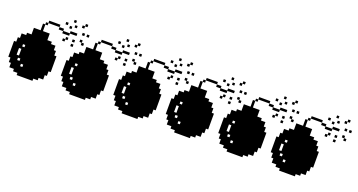

<svg xmlns="http://www.w3.org/2000/svg" viewBox="-43 -1323 3591 1927"><g transform="rotate(20 1752.5 -360.0)"><path d="M436.5 -671.9Q445.3 -671.9 461.9 -671.9Q461.9 -663.1 461.9 -646.5Q453.1 -646.5 436.5 -646.5Q436.5 -655.3 436.5 -671.9ZM508.8 -719.7Q516.6 -719.7 533.2 -719.7Q533.2 -710.9 533.2 -694.3Q525.4 -694.3 508.8 -694.3Q508.8 -703.1 508.8 -719.7ZM533.2 -671.9Q541 -671.9 557.6 -671.9Q557.6 -664.1 557.6 -647.5Q549.8 -647.5 533.2 -647.5Q533.2 -655.3 533.2 -671.9ZM556.6 -529.3Q565.4 -529.3 582 -529.3Q582 -520.5 582 -503.9Q573.2 -503.9 556.6 -503.9Q556.6 -511.7 556.6 -529.3ZM556.6 -482.4Q565.4 -482.4 582 -482.4Q582 -473.6 582 -457Q573.2 -457 556.6 -457Q556.6 -465.8 556.6 -482.4ZM628.9 -694.3Q628.9 -686.5 628.9 -669.9Q621.1 -669.9 603.5 -669.9Q603.5 -678.7 603.5 -695.3Q612.3 -695.3 628.9 -695.3Q628.9 -703.1 628.9 -719.7Q637.7 -719.7 654.3 -719.7Q654.3 -710.9 654.3 -694.3Q645.5 -694.3 628.9 -694.3ZM654.3 -553.7Q654.3 -544.9 654.3 -528.3Q662.1 -528.3 677.7 -528.3Q677.7 -520.5 677.7 -502.9Q669.9 -502.9 652.3 -502.9Q652.3 -511.7 652.3 -528.3Q644.5 -528.3 628.9 -528.3Q628.9 -537.1 628.9 -553.7Q637.7 -553.7 654.3 -553.7ZM628.9 -625Q637.7 -625 654.3 -625Q654.3 -616.2 654.3 -599.6Q645.5 -599.6 628.9 -599.6Q628.9 -608.4 628.9 -625ZM676.8 -625Q684.6 -625 702.1 -625Q702.1 -616.2 702.1 -599.6Q693.4 -599.6 676.8 -599.6Q676.8 -608.4 676.8 -625ZM438.5 -313.5Q438.5 -313.5 438.5 -313.5Q446.3 -313.5 461.9 -313.5Q461.9 -257.8 461.9 -144.5Q454.1 -144.5 438.5 -144.5Q438.5 -127.9 438.5 -95.7Q430.7 -95.7 416 -95.7Q416 -80.1 416 -48.8Q399.4 -48.8 367.2 -48.8Q367.2 -40 367.2 -23.4Q351.6 -23.4 319.3 -23.4Q319.3 -15.6 319.3 0Q263.7 0 150.4 0Q150.4 -7.8 150.4 -23.4Q134.8 -23.4 103.5 -23.4Q103.5 -32.2 103.5 -48.8Q86.9 -48.8 54.7 -48.8Q54.7 -64.5 54.7 -95.7Q46.9 -95.7 32.2 -95.7Q32.2 -112.3 32.2 -144.5Q24.4 -144.5 8.8 -144.5Q8.8 -201.2 8.8 -313.5Q16.6 -313.5 32.2 -313.5Q32.2 -330.1 32.2 -361.3Q40 -361.3 54.7 -361.3Q54.7 -377.9 54.7 -410.2Q71.3 -410.2 103.5 -410.2Q103.5 -418 103.5 -434.6Q119.1 -434.6 151.4 -434.6Q151.4 -458 151.4 -504.9Q174.8 -504.9 222.7 -504.9Q222.7 -528.3 222.7 -576.2Q230.5 -576.2 247.1 -576.2Q247.1 -584 247.1 -599.6Q254.9 -599.6 271.5 -599.6Q271.5 -608.4 271.5 -625Q311.5 -625 390.6 -625Q390.6 -617.2 390.6 -599.6Q350.6 -599.6 272.5 -599.6Q272.5 -591.8 272.5 -575.2Q263.7 -575.2 248 -575.2Q248 -551.8 248 -504.9Q272.5 -504.9 320.3 -504.9Q320.3 -481.4 320.3 -434.6Q335.9 -434.6 368.2 -434.6Q368.2 -426.8 368.2 -410.2Q383.8 -410.2 416 -410.2Q416 -394.5 416 -362.3Q423.8 -362.3 438.5 -362.3Q438.5 -349.6 438.5 -337.9Q438.5 -326.2 438.5 -313.5ZM80.1 -192.4Q87.9 -192.4 105.5 -192.4Q105.5 -215.8 105.5 -263.7Q96.7 -263.7 80.1 -263.7Q80.1 -246.1 80.1 -228.5Q80.1 -210 80.1 -192.4ZM128.9 -143.6Q128.9 -152.3 128.9 -168.9Q120.1 -168.9 103.5 -168.9Q103.5 -161.1 103.5 -143.6Q110.4 -143.6 116.2 -143.6Q123 -143.6 128.9 -143.6ZM128.9 -289.1Q128.9 -296.9 128.9 -313.5Q121.1 -313.5 104.5 -313.5Q104.5 -305.7 104.5 -289.1Q110.4 -289.1 117.2 -289.1Q123 -289.1 128.9 -289.1ZM176.8 -95.7Q176.8 -104.5 176.8 -121.1Q168.9 -121.1 152.3 -121.1Q152.3 -112.3 152.3 -95.7Q158.2 -95.7 164.1 -95.7Q170.9 -95.7 176.8 -95.7ZM485.4 -647.5Q493.2 -647.5 509.8 -647.5Q509.8 -639.6 509.8 -622.1Q502 -622.1 485.4 -622.1Q485.4 -630.9 485.4 -647.5ZM486.3 -505.9Q486.3 -513.7 486.3 -529.3Q494.1 -529.3 510.7 -529.3Q510.7 -521.5 510.7 -503.9Q502.9 -503.9 486.3 -503.9Q486.3 -496.1 486.3 -480.5Q477.5 -480.5 460.9 -480.5Q460.9 -489.3 460.9 -505.9Q468.8 -505.9 486.3 -505.9ZM437.5 -550.8Q437.5 -558.6 437.5 -574.2Q421.9 -574.2 390.6 -574.2Q390.6 -583 390.6 -599.6Q406.2 -599.6 438.5 -599.6Q438.5 -591.8 438.5 -576.2Q461.9 -576.2 508.8 -576.2Q508.8 -584 508.8 -599.6Q533.2 -599.6 581.1 -599.6Q581.1 -591.8 581.1 -574.2Q557.6 -574.2 510.7 -574.2Q510.7 -566.4 510.7 -550.8Q486.3 -550.8 437.5 -550.8Z M997.1 -671.9Q1005.9 -671.9 1022.5 -671.9Q1022.5 -663.1 1022.5 -646.5Q1013.7 -646.5 997.1 -646.5Q997.1 -655.3 997.1 -671.9ZM1069.3 -719.7Q1077.1 -719.7 1093.8 -719.7Q1093.8 -710.9 1093.8 -694.3Q1085.9 -694.3 1069.3 -694.3Q1069.3 -703.1 1069.3 -719.7ZM1093.8 -671.9Q1101.6 -671.9 1118.2 -671.9Q1118.2 -664.1 1118.2 -647.5Q1110.4 -647.5 1093.8 -647.5Q1093.8 -655.3 1093.8 -671.9ZM1117.2 -529.3Q1126 -529.3 1142.6 -529.3Q1142.6 -520.5 1142.6 -503.9Q1133.8 -503.9 1117.2 -503.9Q1117.2 -511.7 1117.2 -529.3ZM1117.2 -482.4Q1126 -482.4 1142.6 -482.4Q1142.6 -473.6 1142.6 -457Q1133.8 -457 1117.2 -457Q1117.2 -465.8 1117.2 -482.4ZM1189.5 -694.3Q1189.5 -686.5 1189.5 -669.9Q1181.6 -669.9 1164.1 -669.9Q1164.1 -678.7 1164.1 -695.3Q1172.9 -695.3 1189.5 -695.3Q1189.5 -703.1 1189.5 -719.7Q1198.2 -719.7 1214.8 -719.7Q1214.8 -710.9 1214.8 -694.3Q1206.1 -694.3 1189.5 -694.3ZM1214.8 -553.7Q1214.8 -544.9 1214.8 -528.3Q1222.7 -528.3 1238.3 -528.3Q1238.3 -520.5 1238.3 -502.9Q1230.5 -502.9 1212.9 -502.9Q1212.9 -511.7 1212.9 -528.3Q1205.1 -528.3 1189.5 -528.3Q1189.5 -537.1 1189.5 -553.7Q1198.2 -553.7 1214.8 -553.7ZM1189.5 -625Q1198.2 -625 1214.8 -625Q1214.8 -616.2 1214.8 -599.6Q1206.1 -599.6 1189.5 -599.6Q1189.5 -608.4 1189.5 -625ZM1237.3 -625Q1245.1 -625 1262.7 -625Q1262.7 -616.2 1262.7 -599.6Q1253.9 -599.6 1237.3 -599.6Q1237.3 -608.4 1237.3 -625ZM999 -313.5Q999 -313.5 999 -313.5Q1006.8 -313.5 1022.5 -313.5Q1022.5 -257.8 1022.5 -144.5Q1014.6 -144.5 999 -144.5Q999 -127.9 999 -95.7Q991.2 -95.7 976.6 -95.7Q976.6 -80.1 976.6 -48.8Q960 -48.8 927.7 -48.8Q927.7 -40 927.7 -23.4Q912.1 -23.4 879.9 -23.4Q879.9 -15.6 879.9 0Q824.2 0 710.9 0Q710.9 -7.8 710.9 -23.4Q695.3 -23.4 664.1 -23.4Q664.1 -32.2 664.1 -48.8Q647.5 -48.8 615.2 -48.8Q615.2 -64.5 615.2 -95.7Q607.4 -95.7 592.8 -95.7Q592.8 -112.3 592.8 -144.5Q585 -144.5 569.3 -144.5Q569.3 -201.2 569.3 -313.5Q577.1 -313.5 592.8 -313.5Q592.8 -330.1 592.8 -361.3Q600.6 -361.3 615.2 -361.3Q615.2 -377.9 615.2 -410.2Q631.8 -410.2 664.1 -410.2Q664.1 -418 664.1 -434.6Q679.7 -434.6 711.9 -434.6Q711.9 -458 711.9 -504.9Q735.4 -504.9 783.2 -504.9Q783.2 -528.3 783.2 -576.2Q791 -576.2 807.6 -576.2Q807.6 -584 807.6 -599.6Q815.4 -599.6 832 -599.6Q832 -608.4 832 -625Q872.1 -625 951.2 -625Q951.2 -617.2 951.2 -599.6Q911.1 -599.6 833 -599.6Q833 -591.8 833 -575.2Q824.2 -575.2 808.6 -575.2Q808.6 -551.8 808.6 -504.9Q833 -504.9 880.9 -504.9Q880.9 -481.4 880.9 -434.6Q896.5 -434.6 928.7 -434.6Q928.7 -426.8 928.7 -410.2Q944.3 -410.2 976.6 -410.2Q976.6 -394.5 976.6 -362.3Q984.4 -362.3 999 -362.3Q999 -349.6 999 -337.9Q999 -326.2 999 -313.5ZM640.6 -192.4Q648.4 -192.4 666 -192.4Q666 -215.8 666 -263.7Q657.2 -263.7 640.6 -263.7Q640.6 -246.1 640.6 -228.5Q640.6 -210 640.6 -192.4ZM689.5 -143.6Q689.5 -152.3 689.5 -168.9Q680.7 -168.9 664.1 -168.9Q664.1 -161.1 664.1 -143.6Q670.9 -143.6 676.8 -143.6Q683.6 -143.6 689.5 -143.6ZM689.5 -289.1Q689.5 -296.9 689.5 -313.5Q681.6 -313.5 665 -313.5Q665 -305.7 665 -289.1Q670.9 -289.1 677.7 -289.1Q683.6 -289.1 689.5 -289.1ZM737.3 -95.7Q737.3 -104.5 737.3 -121.1Q729.5 -121.1 712.9 -121.1Q712.9 -112.3 712.9 -95.7Q718.8 -95.7 724.6 -95.7Q731.4 -95.7 737.3 -95.7ZM1045.9 -647.5Q1053.7 -647.5 1070.3 -647.5Q1070.3 -639.6 1070.3 -622.1Q1062.5 -622.1 1045.9 -622.1Q1045.9 -630.9 1045.9 -647.5ZM1046.9 -505.9Q1046.9 -513.7 1046.9 -529.3Q1054.7 -529.3 1071.3 -529.3Q1071.3 -521.5 1071.3 -503.9Q1063.5 -503.9 1046.9 -503.9Q1046.9 -496.1 1046.9 -480.5Q1038.1 -480.5 1021.5 -480.5Q1021.5 -489.3 1021.5 -505.9Q1029.3 -505.9 1046.9 -505.9ZM998 -550.8Q998 -558.6 998 -574.2Q982.4 -574.2 951.2 -574.2Q951.2 -583 951.2 -599.6Q966.8 -599.6 999 -599.6Q999 -591.8 999 -576.2Q1022.5 -576.2 1069.3 -576.2Q1069.3 -584 1069.3 -599.6Q1093.8 -599.6 1141.6 -599.6Q1141.6 -591.8 1141.6 -574.2Q1118.2 -574.2 1071.3 -574.2Q1071.3 -566.4 1071.3 -550.8Q1046.9 -550.8 998 -550.8Z M1557.6 -671.9Q1566.4 -671.9 1583 -671.9Q1583 -663.1 1583 -646.5Q1574.2 -646.5 1557.6 -646.5Q1557.6 -655.3 1557.6 -671.9ZM1629.9 -719.7Q1637.7 -719.7 1654.3 -719.7Q1654.3 -710.9 1654.3 -694.3Q1646.5 -694.3 1629.9 -694.3Q1629.9 -703.1 1629.9 -719.7ZM1654.3 -671.9Q1662.1 -671.9 1678.7 -671.9Q1678.7 -664.1 1678.7 -647.5Q1670.9 -647.5 1654.3 -647.5Q1654.3 -655.3 1654.3 -671.9ZM1677.7 -529.3Q1686.5 -529.3 1703.1 -529.3Q1703.1 -520.5 1703.1 -503.9Q1694.3 -503.9 1677.7 -503.9Q1677.7 -511.7 1677.7 -529.3ZM1677.7 -482.4Q1686.5 -482.4 1703.1 -482.4Q1703.1 -473.6 1703.1 -457Q1694.3 -457 1677.7 -457Q1677.7 -465.8 1677.7 -482.4ZM1750 -694.3Q1750 -686.5 1750 -669.9Q1742.2 -669.9 1724.6 -669.9Q1724.6 -678.7 1724.6 -695.3Q1733.4 -695.3 1750 -695.3Q1750 -703.1 1750 -719.7Q1758.8 -719.7 1775.4 -719.7Q1775.4 -710.9 1775.4 -694.3Q1766.6 -694.3 1750 -694.3ZM1775.4 -553.7Q1775.4 -544.9 1775.4 -528.3Q1783.2 -528.3 1798.8 -528.3Q1798.8 -520.5 1798.8 -502.9Q1791 -502.9 1773.4 -502.9Q1773.4 -511.7 1773.4 -528.3Q1765.6 -528.3 1750 -528.3Q1750 -537.1 1750 -553.7Q1758.8 -553.7 1775.4 -553.7ZM1750 -625Q1758.8 -625 1775.4 -625Q1775.4 -616.2 1775.4 -599.6Q1766.6 -599.6 1750 -599.6Q1750 -608.4 1750 -625ZM1797.9 -625Q1805.7 -625 1823.2 -625Q1823.2 -616.2 1823.2 -599.6Q1814.5 -599.6 1797.9 -599.6Q1797.9 -608.4 1797.9 -625ZM1559.6 -313.5Q1559.6 -313.5 1559.6 -313.5Q1567.4 -313.5 1583 -313.5Q1583 -257.8 1583 -144.5Q1575.2 -144.5 1559.6 -144.5Q1559.6 -127.9 1559.6 -95.7Q1551.8 -95.7 1537.1 -95.7Q1537.1 -80.1 1537.1 -48.8Q1520.5 -48.8 1488.3 -48.8Q1488.3 -40 1488.3 -23.4Q1472.7 -23.4 1440.4 -23.4Q1440.4 -15.6 1440.4 0Q1384.8 0 1271.5 0Q1271.5 -7.8 1271.5 -23.4Q1255.9 -23.4 1224.6 -23.4Q1224.6 -32.2 1224.6 -48.8Q1208 -48.8 1175.8 -48.8Q1175.8 -64.5 1175.8 -95.7Q1168 -95.7 1153.3 -95.7Q1153.3 -112.3 1153.3 -144.5Q1145.5 -144.5 1129.9 -144.5Q1129.9 -201.2 1129.9 -313.5Q1137.7 -313.5 1153.3 -313.5Q1153.3 -330.1 1153.3 -361.3Q1161.1 -361.3 1175.8 -361.3Q1175.8 -377.9 1175.8 -410.2Q1192.4 -410.2 1224.6 -410.2Q1224.6 -418 1224.6 -434.6Q1240.2 -434.6 1272.5 -434.6Q1272.5 -458 1272.5 -504.9Q1295.9 -504.9 1343.8 -504.9Q1343.8 -528.3 1343.8 -576.2Q1351.6 -576.2 1368.2 -576.2Q1368.2 -584 1368.2 -599.6Q1376 -599.6 1392.6 -599.6Q1392.6 -608.4 1392.6 -625Q1432.6 -625 1511.7 -625Q1511.7 -617.2 1511.7 -599.6Q1471.7 -599.6 1393.6 -599.6Q1393.6 -591.8 1393.6 -575.2Q1384.8 -575.2 1369.1 -575.2Q1369.1 -551.8 1369.1 -504.9Q1393.6 -504.9 1441.4 -504.9Q1441.4 -481.4 1441.4 -434.6Q1457 -434.6 1489.3 -434.6Q1489.3 -426.8 1489.3 -410.2Q1504.9 -410.2 1537.1 -410.2Q1537.1 -394.5 1537.1 -362.3Q1544.9 -362.3 1559.6 -362.3Q1559.6 -349.6 1559.6 -337.9Q1559.6 -326.2 1559.6 -313.5ZM1201.2 -192.4Q1209 -192.4 1226.6 -192.4Q1226.6 -215.8 1226.6 -263.7Q1217.8 -263.7 1201.2 -263.7Q1201.2 -246.1 1201.2 -228.5Q1201.2 -210 1201.2 -192.4ZM1250 -143.6Q1250 -152.3 1250 -168.9Q1241.2 -168.9 1224.6 -168.9Q1224.6 -161.1 1224.6 -143.6Q1231.4 -143.6 1237.3 -143.6Q1244.1 -143.6 1250 -143.6ZM1250 -289.1Q1250 -296.9 1250 -313.5Q1242.2 -313.5 1225.6 -313.5Q1225.6 -305.7 1225.6 -289.1Q1231.4 -289.1 1238.3 -289.1Q1244.1 -289.1 1250 -289.1ZM1297.9 -95.7Q1297.9 -104.5 1297.9 -121.1Q1290 -121.1 1273.4 -121.1Q1273.4 -112.3 1273.4 -95.7Q1279.3 -95.7 1285.2 -95.7Q1292 -95.7 1297.9 -95.7ZM1606.4 -647.5Q1614.3 -647.5 1630.9 -647.5Q1630.9 -639.6 1630.9 -622.1Q1623 -622.1 1606.4 -622.1Q1606.4 -630.9 1606.4 -647.5ZM1607.4 -505.9Q1607.4 -513.7 1607.4 -529.3Q1615.2 -529.3 1631.8 -529.3Q1631.8 -521.5 1631.8 -503.9Q1624 -503.9 1607.4 -503.9Q1607.4 -496.1 1607.4 -480.5Q1598.6 -480.5 1582 -480.5Q1582 -489.3 1582 -505.9Q1589.8 -505.9 1607.4 -505.9ZM1558.6 -550.8Q1558.6 -558.6 1558.6 -574.2Q1543 -574.2 1511.7 -574.2Q1511.7 -583 1511.7 -599.6Q1527.3 -599.6 1559.6 -599.6Q1559.6 -591.8 1559.6 -576.2Q1583 -576.2 1629.9 -576.2Q1629.9 -584 1629.9 -599.6Q1654.3 -599.6 1702.1 -599.6Q1702.1 -591.8 1702.1 -574.2Q1678.7 -574.2 1631.8 -574.2Q1631.8 -566.4 1631.8 -550.8Q1607.4 -550.8 1558.6 -550.8Z M2118.2 -671.9Q2127 -671.9 2143.6 -671.9Q2143.6 -663.1 2143.6 -646.5Q2134.8 -646.5 2118.2 -646.5Q2118.2 -655.3 2118.2 -671.9ZM2190.4 -719.7Q2198.2 -719.7 2214.8 -719.7Q2214.8 -710.9 2214.8 -694.3Q2207 -694.3 2190.4 -694.3Q2190.4 -703.1 2190.4 -719.7ZM2214.8 -671.9Q2222.7 -671.9 2239.3 -671.9Q2239.3 -664.1 2239.3 -647.5Q2231.4 -647.5 2214.8 -647.5Q2214.8 -655.3 2214.8 -671.9ZM2238.3 -529.3Q2247.1 -529.3 2263.7 -529.3Q2263.7 -520.5 2263.7 -503.9Q2254.9 -503.9 2238.3 -503.9Q2238.3 -511.7 2238.3 -529.3ZM2238.3 -482.4Q2247.1 -482.4 2263.7 -482.4Q2263.7 -473.6 2263.7 -457Q2254.9 -457 2238.3 -457Q2238.3 -465.8 2238.3 -482.4ZM2310.5 -694.3Q2310.5 -686.5 2310.5 -669.9Q2302.7 -669.9 2285.2 -669.9Q2285.2 -678.7 2285.2 -695.3Q2293.9 -695.3 2310.5 -695.3Q2310.5 -703.1 2310.5 -719.7Q2319.3 -719.7 2335.9 -719.7Q2335.9 -710.9 2335.9 -694.3Q2327.1 -694.3 2310.5 -694.3ZM2335.9 -553.7Q2335.9 -544.9 2335.9 -528.3Q2343.8 -528.3 2359.4 -528.3Q2359.4 -520.5 2359.4 -502.9Q2351.6 -502.9 2334 -502.9Q2334 -511.7 2334 -528.3Q2326.2 -528.3 2310.5 -528.3Q2310.5 -537.1 2310.5 -553.7Q2319.3 -553.7 2335.9 -553.7ZM2310.5 -625Q2319.3 -625 2335.9 -625Q2335.9 -616.2 2335.9 -599.6Q2327.1 -599.6 2310.5 -599.6Q2310.5 -608.4 2310.5 -625ZM2358.4 -625Q2366.2 -625 2383.8 -625Q2383.8 -616.2 2383.8 -599.6Q2375 -599.6 2358.4 -599.6Q2358.4 -608.4 2358.4 -625ZM2120.1 -313.5Q2120.1 -313.5 2120.1 -313.5Q2127.9 -313.5 2143.6 -313.5Q2143.6 -257.8 2143.6 -144.5Q2135.7 -144.5 2120.1 -144.5Q2120.1 -127.9 2120.1 -95.7Q2112.3 -95.7 2097.7 -95.7Q2097.7 -80.1 2097.7 -48.8Q2081.1 -48.8 2048.8 -48.8Q2048.8 -40 2048.8 -23.4Q2033.2 -23.4 2001 -23.4Q2001 -15.6 2001 0Q1945.3 0 1832 0Q1832 -7.8 1832 -23.4Q1816.4 -23.4 1785.2 -23.4Q1785.2 -32.2 1785.2 -48.8Q1768.6 -48.8 1736.3 -48.8Q1736.3 -64.5 1736.3 -95.7Q1728.5 -95.7 1713.9 -95.7Q1713.9 -112.3 1713.9 -144.5Q1706.1 -144.5 1690.4 -144.5Q1690.4 -201.2 1690.4 -313.5Q1698.2 -313.5 1713.9 -313.5Q1713.9 -330.1 1713.9 -361.3Q1721.7 -361.3 1736.3 -361.3Q1736.3 -377.9 1736.3 -410.2Q1752.9 -410.2 1785.2 -410.2Q1785.2 -418 1785.2 -434.6Q1800.8 -434.6 1833 -434.6Q1833 -458 1833 -504.9Q1856.4 -504.9 1904.3 -504.9Q1904.3 -528.3 1904.3 -576.2Q1912.1 -576.2 1928.7 -576.2Q1928.7 -584 1928.7 -599.6Q1936.5 -599.6 1953.1 -599.6Q1953.1 -608.4 1953.1 -625Q1993.2 -625 2072.3 -625Q2072.3 -617.2 2072.3 -599.6Q2032.2 -599.6 1954.1 -599.6Q1954.1 -591.8 1954.1 -575.2Q1945.3 -575.2 1929.7 -575.2Q1929.7 -551.8 1929.7 -504.9Q1954.1 -504.9 2002 -504.9Q2002 -481.4 2002 -434.6Q2017.6 -434.6 2049.8 -434.6Q2049.8 -426.8 2049.8 -410.2Q2065.4 -410.2 2097.7 -410.2Q2097.7 -394.5 2097.7 -362.3Q2105.5 -362.3 2120.1 -362.3Q2120.1 -349.6 2120.1 -337.9Q2120.1 -326.2 2120.1 -313.5ZM1761.7 -192.4Q1769.5 -192.4 1787.1 -192.4Q1787.1 -215.8 1787.1 -263.7Q1778.3 -263.7 1761.7 -263.7Q1761.7 -246.1 1761.7 -228.5Q1761.7 -210 1761.7 -192.4ZM1810.5 -143.6Q1810.5 -152.3 1810.5 -168.9Q1801.8 -168.9 1785.2 -168.9Q1785.2 -161.1 1785.2 -143.6Q1792 -143.6 1797.9 -143.6Q1804.7 -143.6 1810.5 -143.6ZM1810.5 -289.1Q1810.5 -296.9 1810.5 -313.5Q1802.7 -313.5 1786.1 -313.5Q1786.1 -305.7 1786.1 -289.1Q1792 -289.1 1798.8 -289.1Q1804.7 -289.1 1810.5 -289.1ZM1858.4 -95.7Q1858.4 -104.5 1858.4 -121.1Q1850.6 -121.1 1834 -121.1Q1834 -112.3 1834 -95.7Q1839.8 -95.7 1845.7 -95.7Q1852.5 -95.7 1858.4 -95.7ZM2167 -647.5Q2174.8 -647.5 2191.4 -647.5Q2191.4 -639.6 2191.4 -622.1Q2183.6 -622.1 2167 -622.1Q2167 -630.9 2167 -647.5ZM2168 -505.9Q2168 -513.7 2168 -529.3Q2175.8 -529.3 2192.4 -529.3Q2192.4 -521.5 2192.4 -503.9Q2184.6 -503.9 2168 -503.9Q2168 -496.1 2168 -480.5Q2159.2 -480.5 2142.6 -480.5Q2142.6 -489.3 2142.6 -505.9Q2150.4 -505.9 2168 -505.9ZM2119.1 -550.8Q2119.1 -558.6 2119.1 -574.2Q2103.5 -574.2 2072.3 -574.2Q2072.3 -583 2072.3 -599.6Q2087.9 -599.6 2120.1 -599.6Q2120.1 -591.8 2120.1 -576.2Q2143.6 -576.2 2190.4 -576.2Q2190.4 -584 2190.4 -599.6Q2214.8 -599.6 2262.7 -599.6Q2262.7 -591.8 2262.7 -574.2Q2239.3 -574.2 2192.4 -574.2Q2192.4 -566.4 2192.4 -550.8Q2168 -550.8 2119.1 -550.8Z M2678.7 -671.9Q2687.5 -671.9 2704.1 -671.9Q2704.1 -663.1 2704.1 -646.5Q2695.3 -646.5 2678.7 -646.5Q2678.7 -655.3 2678.7 -671.9ZM2751 -719.7Q2758.8 -719.7 2775.4 -719.7Q2775.4 -710.9 2775.4 -694.3Q2767.6 -694.3 2751 -694.3Q2751 -703.1 2751 -719.7ZM2775.4 -671.9Q2783.2 -671.9 2799.8 -671.9Q2799.8 -664.1 2799.8 -647.5Q2792 -647.5 2775.4 -647.5Q2775.4 -655.3 2775.4 -671.9ZM2798.8 -529.3Q2807.6 -529.3 2824.2 -529.3Q2824.2 -520.5 2824.2 -503.9Q2815.4 -503.9 2798.8 -503.9Q2798.8 -511.7 2798.8 -529.3ZM2798.8 -482.4Q2807.6 -482.4 2824.2 -482.4Q2824.2 -473.6 2824.2 -457Q2815.4 -457 2798.8 -457Q2798.8 -465.8 2798.8 -482.4ZM2871.1 -694.3Q2871.1 -686.5 2871.1 -669.9Q2863.3 -669.9 2845.7 -669.9Q2845.7 -678.7 2845.7 -695.3Q2854.5 -695.3 2871.1 -695.3Q2871.1 -703.1 2871.1 -719.7Q2879.9 -719.7 2896.5 -719.7Q2896.5 -710.9 2896.5 -694.3Q2887.7 -694.3 2871.1 -694.3ZM2896.5 -553.7Q2896.5 -544.9 2896.5 -528.3Q2904.3 -528.3 2919.9 -528.3Q2919.9 -520.5 2919.9 -502.9Q2912.1 -502.9 2894.5 -502.9Q2894.5 -511.7 2894.5 -528.3Q2886.7 -528.3 2871.1 -528.3Q2871.1 -537.1 2871.1 -553.7Q2879.9 -553.7 2896.5 -553.7ZM2871.1 -625Q2879.9 -625 2896.5 -625Q2896.5 -616.2 2896.5 -599.6Q2887.7 -599.6 2871.1 -599.6Q2871.1 -608.4 2871.1 -625ZM2918.9 -625Q2926.8 -625 2944.3 -625Q2944.3 -616.2 2944.3 -599.6Q2935.5 -599.6 2918.9 -599.6Q2918.9 -608.4 2918.9 -625ZM2680.7 -313.5Q2680.7 -313.5 2680.7 -313.5Q2688.5 -313.5 2704.1 -313.5Q2704.1 -257.8 2704.1 -144.5Q2696.3 -144.5 2680.7 -144.5Q2680.7 -127.9 2680.7 -95.7Q2672.9 -95.7 2658.2 -95.7Q2658.2 -80.1 2658.2 -48.8Q2641.6 -48.8 2609.4 -48.8Q2609.4 -40 2609.4 -23.4Q2593.8 -23.4 2561.5 -23.4Q2561.5 -15.6 2561.5 0Q2505.9 0 2392.6 0Q2392.6 -7.8 2392.6 -23.4Q2377 -23.4 2345.7 -23.4Q2345.7 -32.2 2345.7 -48.8Q2329.1 -48.8 2296.9 -48.8Q2296.9 -64.5 2296.9 -95.7Q2289.1 -95.7 2274.4 -95.7Q2274.4 -112.3 2274.4 -144.5Q2266.6 -144.5 2251 -144.5Q2251 -201.2 2251 -313.5Q2258.8 -313.5 2274.4 -313.5Q2274.4 -330.1 2274.4 -361.3Q2282.2 -361.3 2296.9 -361.3Q2296.9 -377.9 2296.9 -410.2Q2313.5 -410.2 2345.7 -410.2Q2345.7 -418 2345.7 -434.6Q2361.3 -434.6 2393.6 -434.6Q2393.6 -458 2393.6 -504.9Q2417 -504.9 2464.8 -504.9Q2464.8 -528.3 2464.8 -576.2Q2472.7 -576.2 2489.3 -576.2Q2489.3 -584 2489.3 -599.6Q2497.1 -599.6 2513.7 -599.6Q2513.7 -608.4 2513.7 -625Q2553.7 -625 2632.8 -625Q2632.8 -617.2 2632.8 -599.6Q2592.8 -599.6 2514.6 -599.6Q2514.6 -591.8 2514.6 -575.2Q2505.9 -575.2 2490.2 -575.2Q2490.2 -551.8 2490.2 -504.9Q2514.6 -504.9 2562.5 -504.9Q2562.5 -481.4 2562.5 -434.6Q2578.1 -434.6 2610.4 -434.6Q2610.4 -426.8 2610.4 -410.2Q2626 -410.2 2658.2 -410.2Q2658.2 -394.5 2658.2 -362.3Q2666 -362.3 2680.7 -362.3Q2680.7 -349.6 2680.7 -337.9Q2680.7 -326.2 2680.7 -313.5ZM2322.3 -192.4Q2330.1 -192.4 2347.7 -192.4Q2347.7 -215.8 2347.7 -263.7Q2338.9 -263.7 2322.3 -263.7Q2322.3 -246.1 2322.3 -228.5Q2322.3 -210 2322.3 -192.4ZM2371.1 -143.6Q2371.1 -152.3 2371.1 -168.9Q2362.3 -168.9 2345.7 -168.9Q2345.7 -161.1 2345.7 -143.6Q2352.5 -143.6 2358.4 -143.6Q2365.2 -143.6 2371.1 -143.6ZM2371.1 -289.1Q2371.1 -296.9 2371.1 -313.5Q2363.3 -313.5 2346.7 -313.5Q2346.7 -305.7 2346.7 -289.1Q2352.5 -289.1 2359.4 -289.1Q2365.2 -289.1 2371.1 -289.1ZM2418.9 -95.7Q2418.9 -104.5 2418.9 -121.1Q2411.1 -121.1 2394.5 -121.1Q2394.5 -112.3 2394.5 -95.7Q2400.4 -95.7 2406.2 -95.7Q2413.1 -95.7 2418.9 -95.7ZM2727.5 -647.5Q2735.4 -647.5 2752 -647.5Q2752 -639.6 2752 -622.1Q2744.1 -622.1 2727.5 -622.1Q2727.5 -630.9 2727.5 -647.5ZM2728.5 -505.9Q2728.5 -513.7 2728.5 -529.3Q2736.3 -529.3 2752.9 -529.3Q2752.9 -521.5 2752.9 -503.9Q2745.1 -503.9 2728.5 -503.9Q2728.5 -496.1 2728.5 -480.5Q2719.7 -480.5 2703.1 -480.5Q2703.1 -489.3 2703.1 -505.9Q2710.9 -505.9 2728.5 -505.9ZM2679.7 -550.8Q2679.7 -558.6 2679.7 -574.2Q2664.1 -574.2 2632.8 -574.2Q2632.8 -583 2632.8 -599.6Q2648.4 -599.6 2680.7 -599.6Q2680.7 -591.8 2680.7 -576.2Q2704.1 -576.2 2751 -576.2Q2751 -584 2751 -599.6Q2775.4 -599.6 2823.2 -599.6Q2823.2 -591.8 2823.2 -574.2Q2799.8 -574.2 2752.9 -574.2Q2752.9 -566.4 2752.9 -550.8Q2728.5 -550.8 2679.7 -550.8Z M3239.3 -671.9Q3248 -671.9 3264.6 -671.9Q3264.6 -663.1 3264.6 -646.5Q3255.9 -646.5 3239.3 -646.5Q3239.3 -655.3 3239.3 -671.9ZM3311.5 -719.7Q3319.3 -719.7 3335.9 -719.7Q3335.9 -710.9 3335.9 -694.3Q3328.1 -694.3 3311.5 -694.3Q3311.5 -703.1 3311.5 -719.7ZM3335.9 -671.9Q3343.8 -671.9 3360.4 -671.9Q3360.4 -664.1 3360.4 -647.5Q3352.5 -647.5 3335.9 -647.5Q3335.9 -655.3 3335.9 -671.9ZM3359.4 -529.3Q3368.2 -529.3 3384.8 -529.3Q3384.8 -520.5 3384.8 -503.9Q3376 -503.9 3359.4 -503.9Q3359.4 -511.7 3359.4 -529.3ZM3359.4 -482.4Q3368.2 -482.4 3384.8 -482.4Q3384.8 -473.6 3384.8 -457Q3376 -457 3359.4 -457Q3359.4 -465.8 3359.4 -482.4ZM3431.6 -694.3Q3431.6 -686.5 3431.6 -669.9Q3423.8 -669.9 3406.2 -669.9Q3406.2 -678.7 3406.2 -695.3Q3415 -695.3 3431.6 -695.3Q3431.6 -703.1 3431.6 -719.7Q3440.4 -719.7 3457 -719.7Q3457 -710.9 3457 -694.3Q3448.2 -694.3 3431.6 -694.3ZM3457 -553.7Q3457 -544.9 3457 -528.3Q3464.8 -528.3 3480.5 -528.3Q3480.5 -520.5 3480.5 -502.9Q3472.7 -502.9 3455.1 -502.9Q3455.1 -511.7 3455.1 -528.3Q3447.3 -528.3 3431.6 -528.3Q3431.6 -537.1 3431.6 -553.7Q3440.4 -553.7 3457 -553.7ZM3431.6 -625Q3440.4 -625 3457 -625Q3457 -616.2 3457 -599.6Q3448.2 -599.6 3431.6 -599.6Q3431.6 -608.4 3431.6 -625ZM3479.5 -625Q3487.3 -625 3504.9 -625Q3504.9 -616.2 3504.9 -599.6Q3496.1 -599.6 3479.5 -599.6Q3479.5 -608.4 3479.5 -625ZM3241.2 -313.5Q3241.2 -313.5 3241.2 -313.5Q3249 -313.5 3264.6 -313.5Q3264.6 -257.8 3264.6 -144.5Q3256.8 -144.5 3241.2 -144.5Q3241.2 -127.9 3241.2 -95.7Q3233.4 -95.7 3218.8 -95.7Q3218.8 -80.1 3218.8 -48.8Q3202.1 -48.8 3169.9 -48.8Q3169.9 -40 3169.9 -23.4Q3154.3 -23.4 3122.1 -23.4Q3122.1 -15.6 3122.1 0Q3066.4 0 2953.1 0Q2953.1 -7.8 2953.1 -23.4Q2937.5 -23.4 2906.2 -23.4Q2906.2 -32.2 2906.2 -48.8Q2889.6 -48.8 2857.4 -48.8Q2857.4 -64.5 2857.4 -95.7Q2849.6 -95.7 2835 -95.7Q2835 -112.3 2835 -144.5Q2827.1 -144.5 2811.5 -144.5Q2811.5 -201.2 2811.5 -313.5Q2819.3 -313.5 2835 -313.5Q2835 -330.1 2835 -361.3Q2842.8 -361.3 2857.4 -361.3Q2857.4 -377.9 2857.4 -410.2Q2874 -410.2 2906.2 -410.2Q2906.2 -418 2906.2 -434.6Q2921.9 -434.6 2954.1 -434.6Q2954.1 -458 2954.1 -504.9Q2977.5 -504.9 3025.4 -504.9Q3025.4 -528.3 3025.4 -576.2Q3033.2 -576.2 3049.8 -576.2Q3049.8 -584 3049.8 -599.6Q3057.6 -599.6 3074.2 -599.6Q3074.2 -608.4 3074.2 -625Q3114.3 -625 3193.4 -625Q3193.4 -617.2 3193.4 -599.6Q3153.3 -599.6 3075.2 -599.6Q3075.2 -591.8 3075.2 -575.2Q3066.4 -575.2 3050.8 -575.2Q3050.8 -551.8 3050.8 -504.9Q3075.2 -504.9 3123 -504.9Q3123 -481.4 3123 -434.6Q3138.7 -434.6 3170.9 -434.6Q3170.9 -426.8 3170.9 -410.2Q3186.5 -410.2 3218.8 -410.2Q3218.8 -394.5 3218.8 -362.3Q3226.6 -362.3 3241.2 -362.3Q3241.2 -349.6 3241.2 -337.9Q3241.2 -326.2 3241.2 -313.5ZM2882.8 -192.4Q2890.6 -192.4 2908.2 -192.4Q2908.2 -215.8 2908.2 -263.7Q2899.4 -263.7 2882.8 -263.7Q2882.8 -246.1 2882.8 -228.5Q2882.8 -210 2882.8 -192.4ZM2931.6 -143.6Q2931.6 -152.3 2931.6 -168.9Q2922.9 -168.9 2906.2 -168.9Q2906.2 -161.1 2906.2 -143.6Q2913.1 -143.6 2918.9 -143.6Q2925.8 -143.6 2931.6 -143.6ZM2931.6 -289.1Q2931.6 -296.9 2931.6 -313.5Q2923.8 -313.5 2907.2 -313.5Q2907.2 -305.7 2907.2 -289.1Q2913.1 -289.1 2919.9 -289.1Q2925.8 -289.1 2931.6 -289.1ZM2979.5 -95.7Q2979.5 -104.5 2979.5 -121.1Q2971.7 -121.1 2955.1 -121.1Q2955.1 -112.3 2955.1 -95.7Q2960.9 -95.7 2966.8 -95.7Q2973.6 -95.7 2979.5 -95.7ZM3288.1 -647.5Q3295.9 -647.5 3312.5 -647.5Q3312.5 -639.6 3312.5 -622.1Q3304.7 -622.1 3288.1 -622.1Q3288.1 -630.9 3288.1 -647.5ZM3289.1 -505.9Q3289.1 -513.7 3289.1 -529.3Q3296.9 -529.3 3313.5 -529.3Q3313.5 -521.5 3313.5 -503.9Q3305.7 -503.9 3289.1 -503.9Q3289.1 -496.1 3289.1 -480.5Q3280.3 -480.5 3263.7 -480.5Q3263.7 -489.3 3263.7 -505.9Q3271.5 -505.9 3289.1 -505.9ZM3240.2 -550.8Q3240.2 -558.6 3240.2 -574.2Q3224.6 -574.2 3193.4 -574.2Q3193.4 -583 3193.4 -599.6Q3209 -599.6 3241.2 -599.6Q3241.2 -591.8 3241.2 -576.2Q3264.6 -576.2 3311.5 -576.2Q3311.5 -584 3311.5 -599.6Q3335.9 -599.6 3383.8 -599.6Q3383.8 -591.8 3383.8 -574.2Q3360.4 -574.2 3313.5 -574.2Q3313.5 -566.4 3313.5 -550.8Q3289.1 -550.8 3240.2 -550.8Z"/></g></svg>

Font: Bombita-font
Style: Regular
Weight: 400
Version: Version 1.0